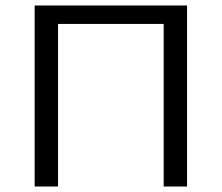

<svg xmlns="http://www.w3.org/2000/svg" viewBox="-20 -678 806 698"><path d="M660 -658V0H575V-591H191V0H106V-658Z"/></svg>

Font: EauTestText Medium
Style: Regular
Weight: 500
Designer: Christian Thalmann (Catharsis Fonts)
Version: Version 0.001;PS 000.001;hotconv 1.0.88;makeotf.lib2.5.64775